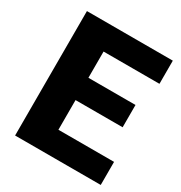

<svg xmlns="http://www.w3.org/2000/svg" viewBox="-168 -831 895 950"><g transform="rotate(30 280.0 -355.5)"><path d="M543.5 -131.8V0H54.2V-710.9H544.9V-578.6H225.6V-428.7H494.6V-301.3H225.6V-131.8Z"/></g></svg>

Font: Vazirmatn RD Black
Style: Regular
Weight: 900
Designer: Saber Rastikerdar
Foundry: Saber Rastikerdar
Version: Version 32.102